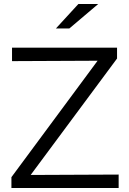

<svg xmlns="http://www.w3.org/2000/svg" viewBox="-20 -938 645 958"><path d="M37 0ZM37 0V-54L467 -635L40 -633V-700H564V-646L133 -65L572 -67V0ZM371 -918H470L326 -796H259Z"/></svg>

Font: Red Hat Text
Style: Regular
Weight: 400
Designer: Pentagram / MCKL
Foundry: Pentagram / MCKL
Version: Version 1.005; Red Hat Text